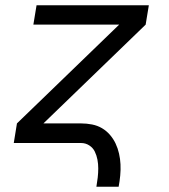

<svg xmlns="http://www.w3.org/2000/svg" viewBox="-20 -540 640 725"><path d="M344 165Q347 148 349 130.5Q351 113 351 96Q351 79 348 63Q345 47 338 32.5Q331 18 317 9Q303 0 286 0H32L44 -74L430 -447H106L118 -520H542L530 -447L144 -74H286Q307 -74 327.5 -70Q348 -66 365 -56Q382 -46 395 -31Q408 -16 416.5 2Q425 20 429.5 40Q434 60 435 80.5Q436 101 434 122.5Q432 144 428 165Z"/></svg>

Font: Iosevka Custom Oblique
Style: Regular
Weight: 400
Italic angle: -9°
Designer: Belleve Invis
Foundry: Belleve Invis
Version: Version 27.0.1